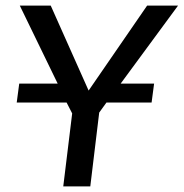

<svg xmlns="http://www.w3.org/2000/svg" viewBox="-20 -669 659 689"><path d="M40 -301H219L239 -262L207 0H304L336 -265L362 -301H524L533 -369H413L619 -649H508L298 -344L162 -649H51L187 -369H49Z"/></svg>

Font: Gamestation Display
Style: Italic
Weight: 400
Designer: Jonas Hecksher
Foundry: Jonas Hecksher, Playtypeª, e-types AS
Version: Version 1.003